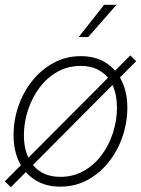

<svg xmlns="http://www.w3.org/2000/svg" viewBox="-22 -764 584 796"><path d="M227.5 9.8Q168 9.8 124.5 -17.3Q81.1 -44.4 57.6 -92.3Q34.2 -140.1 34.2 -203.6Q34.2 -265.1 54.2 -323.5Q74.2 -381.8 111.6 -428.7Q148.9 -475.6 200.2 -503.4Q251.5 -531.2 313 -531.2Q372.6 -531.2 415.8 -504.4Q459 -477.5 482.4 -429.4Q505.9 -381.3 505.9 -317.9Q505.9 -255.9 485.8 -197.3Q465.8 -138.7 428.7 -92Q391.6 -45.4 340.6 -17.8Q289.6 9.8 227.5 9.8ZM228.5 -30.8Q281.7 -30.8 325 -55.2Q368.2 -79.6 399.2 -121.1Q430.2 -162.6 446.5 -213.9Q462.9 -265.1 462.9 -317.9Q462.9 -370.6 445.3 -409.4Q427.7 -448.2 394 -469.5Q360.4 -490.7 312.5 -490.7Q259.8 -490.7 216.6 -466.6Q173.3 -442.4 142.3 -401.1Q111.3 -359.9 94.2 -308.3Q77.1 -256.8 77.1 -203.1Q77.1 -124.5 116.7 -77.6Q156.2 -30.8 228.5 -30.8ZM22.9 12.2 -2 -12.2 518.1 -534.2 542.5 -510.3ZM304.2 -610.4 409.7 -744.1H460.9L343.8 -610.4Z"/></svg>

Font: Inter 28pt ExtraLight
Style: Italic
Weight: 250
Italic angle: -9.3988°
Designer: Rasmus Andersson
Foundry: rsms
Version: Version 4.001;git-66647c0bb